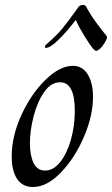

<svg xmlns="http://www.w3.org/2000/svg" viewBox="-20 -740 449 770"><path d="M27 -113Q27 -194 66 -279Q105 -364 162.5 -420Q220 -476 272 -476Q311 -476 332 -441.5Q353 -407 353 -351Q353 -276 316.5 -191Q280 -106 224 -48Q168 10 112 10Q70 10 48.5 -22.5Q27 -55 27 -113ZM280 -296Q280 -410 221 -410Q184 -410 156.5 -370Q129 -330 114.5 -272.5Q100 -215 100 -165Q100 -117 114.5 -86.5Q129 -56 161 -56Q194 -56 221 -89.5Q248 -123 264 -178.5Q280 -234 280 -296ZM354 -544Q339 -562 317 -598Q295 -634 284 -660L272 -645Q243 -608 212 -578Q181 -548 164 -548Q160 -548 160 -552Q160 -557 166 -562Q207 -598 228 -623Q249 -648 294 -711Q300 -720 312 -720Q320 -720 322.5 -717.5Q325 -715 331 -703Q347 -675 366.5 -648.5Q386 -622 408 -595Q411 -591 406 -580Q401 -569 390 -554Q374 -536 366 -536Q361 -536 354 -544Z"/></svg>

Font: Charm
Style: Regular
Weight: 400
Designer: Katatrad Aksorn Co.,Ltd.
Foundry: Cadson Demak Co.,Ltd.
Version: Version 1.001